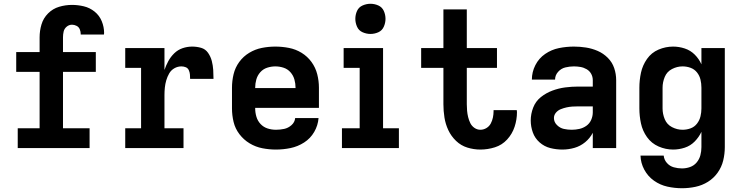

<svg xmlns="http://www.w3.org/2000/svg" viewBox="-20 -785 3928 1018"><path d="M74 0H455V-105H314V-404H488V-509H314V-587Q314 -603 317.5 -618Q321 -633 333.5 -643.5Q346 -654 362 -654Q374 -654 386 -648Q398 -642 403 -629.5Q408 -617 408 -605V-602H531Q532 -606 532 -610Q532 -642 519.5 -672.5Q507 -703 481.5 -723.5Q456 -744 424.5 -751.5Q393 -759 362 -759Q327 -759 293.5 -749Q260 -739 235 -714Q210 -689 200 -655.5Q190 -622 190 -587V-509H66V-404H190V-105H74Z M644 0H953V-105H852V-281Q852 -301 854 -320.5Q856 -340 861.5 -359Q867 -378 877 -395.5Q887 -413 904.5 -423Q922 -433 942 -433Q954 -433 965 -428.5Q976 -424 981 -413Q986 -402 987 -390.5Q988 -379 988 -367H1112Q1112 -391 1110.5 -414.5Q1109 -438 1103 -461.5Q1097 -485 1083 -505Q1069 -525 1046 -531.5Q1023 -538 999 -538Q973 -538 948 -529.5Q923 -521 904 -502.5Q885 -484 872.5 -461Q860 -438 852 -414V-530H644V-425H728V-105H644Z M1443 8Q1482 8 1520.5 0Q1559 -8 1592.5 -29.5Q1626 -51 1646 -85.5Q1666 -120 1669 -159H1545Q1543 -137 1525.5 -121.5Q1508 -106 1486.5 -101.5Q1465 -97 1443 -97Q1420 -97 1398.5 -104Q1377 -111 1361.5 -127.5Q1346 -144 1339.5 -166Q1333 -188 1333 -210V-213H1671V-320Q1671 -356 1662 -391.5Q1653 -427 1631.5 -456.5Q1610 -486 1579 -505Q1548 -524 1512 -531Q1476 -538 1440 -538Q1404 -538 1368.5 -531Q1333 -524 1301.5 -505Q1270 -486 1248.5 -456.5Q1227 -427 1218.5 -391.5Q1210 -356 1210 -320V-210Q1210 -174 1218.5 -138.5Q1227 -103 1249.5 -73.5Q1272 -44 1303.5 -25Q1335 -6 1371 1Q1407 8 1443 8ZM1333 -318V-320Q1333 -342 1339 -363.5Q1345 -385 1360 -402Q1375 -419 1396.5 -426Q1418 -433 1440 -433Q1462 -433 1483.5 -426Q1505 -419 1520 -402Q1535 -385 1541 -363.5Q1547 -342 1547 -320V-318Z M1793 0H2095V-105H2011V-530H1802V-425H1887V-105H1793ZM1944 -605Q1966 -605 1986 -614Q2006 -623 2015 -643.5Q2024 -664 2024 -685Q2024 -707 2015 -727Q2006 -747 1986 -756Q1966 -765 1944 -765Q1923 -765 1902.5 -756Q1882 -747 1873 -727Q1864 -707 1864 -685Q1864 -664 1873 -643.5Q1882 -623 1902.5 -614Q1923 -605 1944 -605Z M2527 8Q2566 8 2604 -4Q2642 -16 2669 -45.5Q2696 -75 2708.5 -113Q2721 -151 2721 -190Q2721 -196 2720 -201H2597V-196Q2597 -179 2593.5 -162Q2590 -145 2582 -130Q2574 -115 2559 -106Q2544 -97 2527 -97Q2510 -97 2495.5 -107Q2481 -117 2473.5 -132.5Q2466 -148 2462 -164.5Q2458 -181 2456.5 -198Q2455 -215 2455 -232V-425H2615V-530H2455V-735H2331V-530H2213V-425H2331V-232Q2331 -197 2336.5 -162Q2342 -127 2357 -95Q2372 -63 2398 -38Q2424 -13 2458 -2.5Q2492 8 2527 8Z M2962 8Q2994 8 3025.5 -1Q3057 -10 3082.5 -31Q3108 -52 3123 -81V0H3247V-360Q3247 -393 3236.5 -424Q3226 -455 3202.5 -478.5Q3179 -502 3149 -515Q3119 -528 3087 -533Q3055 -538 3023 -538Q2983 -538 2943.5 -530Q2904 -522 2870.5 -499Q2837 -476 2818.5 -439.5Q2800 -403 2800 -363H2923Q2923 -386 2939 -404Q2955 -422 2977.5 -427.5Q3000 -433 3023 -433Q3040 -433 3057.5 -430Q3075 -427 3090.5 -418Q3106 -409 3114.5 -393.5Q3123 -378 3123 -360V-326H3046Q3011 -326 2976.5 -321.5Q2942 -317 2908.5 -304.5Q2875 -292 2847.5 -270Q2820 -248 2807 -214.5Q2794 -181 2794 -146Q2794 -114 2805 -83Q2816 -52 2841 -30Q2866 -8 2897.5 0Q2929 8 2962 8ZM3011 -97Q2990 -97 2969.5 -101.5Q2949 -106 2933 -122Q2917 -138 2917 -159Q2917 -175 2927.5 -187.5Q2938 -200 2953 -206Q2968 -212 2983.5 -215.5Q2999 -219 3015 -220Q3031 -221 3046 -221H3123V-189Q3123 -169 3114.5 -149.5Q3106 -130 3089 -118Q3072 -106 3052 -101.5Q3032 -97 3011 -97Z M3596 213Q3632 213 3667.5 205.5Q3703 198 3733.5 179Q3764 160 3785 130.5Q3806 101 3814.5 66Q3823 31 3823 -5V-530H3699V-444Q3686 -473 3663.5 -495.5Q3641 -518 3610.5 -528Q3580 -538 3549 -538Q3509 -538 3471.5 -522Q3434 -506 3410.5 -472.5Q3387 -439 3378.5 -399.5Q3370 -360 3370 -320V-210Q3370 -170 3378.5 -130.5Q3387 -91 3410.5 -58Q3434 -25 3471.5 -8.5Q3509 8 3549 8Q3580 8 3610.5 -2Q3641 -12 3663.5 -35Q3686 -58 3699 -86V-5Q3699 17 3693.5 38Q3688 59 3674 76Q3660 93 3639 100.5Q3618 108 3596 108Q3574 108 3552.5 102Q3531 96 3516 79Q3501 62 3499 40H3376Q3377 79 3396 114.5Q3415 150 3447.5 173Q3480 196 3518.5 204.5Q3557 213 3596 213ZM3599 -97Q3570 -97 3543 -111Q3516 -125 3504.5 -153Q3493 -181 3493 -210V-320Q3493 -349 3504.5 -377Q3516 -405 3543 -419Q3570 -433 3599 -433Q3621 -433 3641.5 -425.5Q3662 -418 3675.5 -401Q3689 -384 3694 -363Q3699 -342 3699 -320V-210Q3699 -189 3694 -168Q3689 -147 3675.5 -129.5Q3662 -112 3641.5 -104.5Q3621 -97 3599 -97Z"/></svg>

Font: Iosevka Sparkle
Style: Bold
Weight: 700
Designer: Belleve Invis
Foundry: Belleve Invis
Version: Version 4.5.0; ttfautohint (v1.8.3)